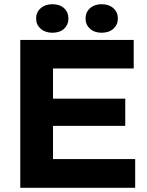

<svg xmlns="http://www.w3.org/2000/svg" viewBox="-20 -889 696 909"><path d="M76 0V-700H613V-565H231V-422H573V-293H231V-136H620V0ZM228 -734Q194 -734 172.5 -753Q151 -772 151 -801Q151 -831 172.5 -850Q194 -869 228 -869Q263 -869 283.5 -850Q304 -831 304 -801Q304 -772 283.5 -753Q263 -734 228 -734ZM461 -734Q427 -734 406 -753Q385 -772 385 -801Q385 -831 406 -850Q427 -869 461 -869Q496 -869 517 -850Q538 -831 538 -801Q538 -772 517 -753Q496 -734 461 -734Z"/></svg>

Font: REM Medium SemiBold
Style: Regular
Weight: 600
Version: Version 1.005;gftools[0.9.28]